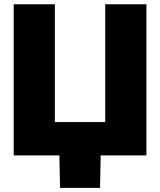

<svg xmlns="http://www.w3.org/2000/svg" viewBox="-20 -748 770 924"><path d="M684.6 0H45.9V-727.5H244.1V-160.6H486.3V-727.5H684.6ZM269 156.2 265.1 -31.2H465.3L461.4 156.2Z"/></svg>

Font: Inter 16pt Black
Style: Regular
Weight: 900
Version: Version 4.001;git-66647c0bb